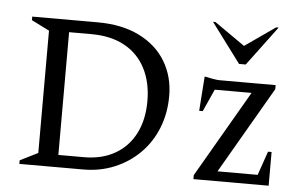

<svg xmlns="http://www.w3.org/2000/svg" viewBox="-50 -782 1357 857"><g transform="rotate(5 628.5 -353.5)"><path d="M65 0V-16L145 -56V-604L65 -644V-660H358Q468 -660 546 -621Q624 -582 664.5 -514Q705 -446 705 -360Q705 -282 678.5 -216Q652 -150 604 -102Q556 -54 491.5 -27Q427 0 351 0ZM335 -605H235V-55H350Q430 -55 488.5 -88.5Q547 -122 578.5 -183.5Q610 -245 610 -329Q610 -412 578 -474.5Q546 -537 484.5 -571Q423 -605 335 -605ZM845 0V-18L1070 -406H905L860 -306H844L855 -460H860Q873 -457 892 -453.5Q911 -450 923 -450H1174V-432L949 -44H1129L1166 -151H1182V0ZM1003 -530 871 -707H882L1018 -612L1154 -707H1165L1033 -530Z"/></g></svg>

Font: Spectral
Style: Regular
Weight: 400
Designer: Jean-Baptiste Levee
Foundry: Production Type
Version: Version 2.001